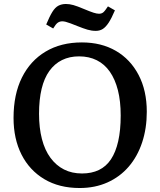

<svg xmlns="http://www.w3.org/2000/svg" viewBox="-20 -930 805 964"><path d="M380 14Q277 14 202.5 -30.5Q128 -75 88 -154Q48 -233 48 -338Q48 -456 90 -540.5Q132 -625 209 -671Q286 -717 391 -717Q489 -717 562 -674.5Q635 -632 676 -553.5Q717 -475 717 -369Q717 -285 693.5 -214.5Q670 -144 626 -93Q582 -42 519.5 -14Q457 14 380 14ZM392 -59Q440 -59 476.5 -76.5Q513 -94 537 -130Q561 -166 573.5 -221Q586 -276 586 -350Q586 -422 572 -477Q558 -532 531.5 -570Q505 -608 466 -627.5Q427 -647 377 -647Q329 -647 291.5 -628.5Q254 -610 228 -574Q202 -538 189 -484Q176 -430 176 -359Q176 -288 190.5 -232Q205 -176 233.5 -137.5Q262 -99 301.5 -79Q341 -59 392 -59ZM461 -775Q440 -775 419.5 -781Q399 -787 369 -799Q349 -807 334.5 -812.5Q320 -818 310 -820.5Q300 -823 293 -823Q280 -823 270 -816Q260 -809 247 -787L212 -807Q229 -848 243 -870.5Q257 -893 273.5 -901.5Q290 -910 311 -910Q329 -910 348.5 -904.5Q368 -899 401 -885Q432 -872 449 -866.5Q466 -861 477 -861Q490 -861 498.5 -868Q507 -875 522 -898L557 -878Q540 -838 525.5 -816Q511 -794 496 -784.5Q481 -775 461 -775Z"/></svg>

Font: Literata 18pt Medium
Style: Regular
Weight: 500
Designer: Latin by Veronika Burian and Jose Scaglione. Greek by Irene Vlachou. Cyrillic by Vera Evstafieva.
Foundry: TypeTogether
Version: Version 3.103;gftools[0.9.29]